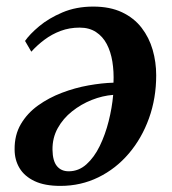

<svg xmlns="http://www.w3.org/2000/svg" viewBox="-20 -564 536 598"><path d="M58 -436.5Q72.5 -457.5 102 -482.2Q131.5 -507 174.2 -525.2Q217 -543.5 270.5 -543.5Q322.5 -543.5 360 -525.8Q397.5 -508 421 -477.5Q444.5 -447 455.5 -408.8Q466.5 -370.5 466.5 -329.5Q466.5 -258 444 -195.5Q421.5 -133 381.2 -85.8Q341 -38.5 286.5 -11.8Q232 15 168 15Q119 15 87.5 0Q56 -15 40.8 -40.5Q25.5 -66 25.5 -98.5Q25 -143.5 45 -177.5Q65 -211.5 98.5 -235.5Q132 -259.5 172.8 -275Q213.5 -290.5 255.5 -298Q297.5 -305.5 333.5 -306.5Q335 -341 330 -372Q325 -403 312.5 -426.8Q300 -450.5 279 -464.2Q258 -478 228 -478Q196.5 -478 169 -467.8Q141.5 -457.5 118.8 -440.5Q96 -423.5 77.5 -403ZM194 -30.5Q225 -30.5 249.2 -52.2Q273.5 -74 290.8 -109.5Q308 -145 318.5 -186.8Q329 -228.5 332.5 -268.5Q299.5 -266 266 -252.8Q232.5 -239.5 204.5 -217.2Q176.5 -195 159.8 -164.8Q143 -134.5 143.5 -97.5Q144 -63 157.2 -46.8Q170.5 -30.5 194 -30.5Z"/></svg>

Font: Merriweather 72pt SemiBold
Style: Italic
Weight: 600
Italic angle: -7.8°
Version: Version 2.101